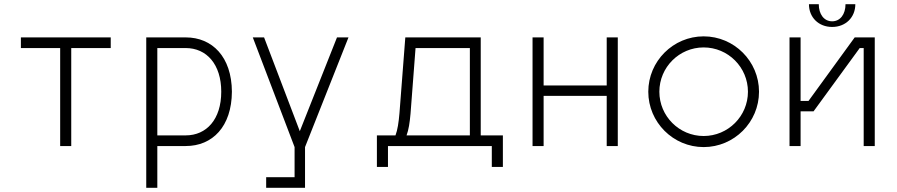

<svg xmlns="http://www.w3.org/2000/svg" viewBox="-20 -699 4293 919"><path d="M510 -469V-520H80V-469H268V0H321V-469Z M869 -51H733V-469H869C969 -469 1039 -391 1039 -260C1039 -127 968 -51 869 -51ZM680 200H733V0H869C997 0 1089 -93 1090 -260C1089 -427 996 -520 869 -520H680Z M1593 -520 1415 -71 1244 -520H1190L1390 5V149H1254V200H1440V5L1648 -520Z M2387 -51H2281V-520H1920L1892 -157C1888 -111 1883 -78 1873 -51H1784V100H1837V0H2334V100H2387ZM1926 -51C1936 -78 1941 -110 1945 -155L1969 -469H2229V-51Z M2937 0V-520H2884V-290H2582V-520H2529V0H2582V-240H2884V0Z M3348 -48C3231 -48 3136 -143 3136 -260C3136 -377 3231 -472 3348 -472C3465 -472 3560 -377 3560 -260C3560 -143 3465 -48 3348 -48ZM3083 -260C3083 -114 3202 5 3348 5C3494 5 3613 -114 3613 -260C3613 -406 3494 -525 3348 -525C3202 -525 3083 -406 3083 -260Z M3874 -166 4095 -469H4114V0H4167V-520H4071L3850 -216H3812V-520H3759V0H3812V-166ZM3852 -679C3852 -616 3898 -570 3963 -570C4028 -570 4074 -616 4074 -679H4027C4027 -631 4002 -597 3963 -597C3924 -597 3899 -631 3899 -679Z"/></svg>

Font: Grotesk 01 Extrafine
Style: Bold
Weight: 400
Designer: Frank Adebiaye, contributions by Jérémy Landes, Ariel Martín Pérez
Foundry: Velvetyne Type Foundry
Version: Version 3.000;Glyphs 3.1.2 (3150)